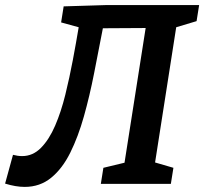

<svg xmlns="http://www.w3.org/2000/svg" viewBox="-50 -722 802 754"><path d="M47 12Q12 12 -30 -1L1 -114Q20 -109 37 -109Q79 -109 111 -141.5Q143 -174 166.5 -228.5Q190 -283 206.5 -350Q223 -417 236 -486Q249 -555 259 -615L190 -634L200 -697L364 -702H732L722 -639L642 -615L559 -84L631 -63L621 0H346L356 -63L439 -83L522 -612L354 -611Q337 -523 319.5 -434Q302 -345 279.5 -265Q257 -185 226 -122.5Q195 -60 151 -24Q107 12 47 12Z"/></svg>

Font: Bitter SemiBold
Style: Italic
Weight: 600
Italic angle: -9°
Designer: Sol Matas, and Bitter project Authors
Foundry: Sol Matas
Version: Version 2.001